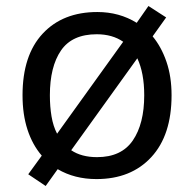

<svg xmlns="http://www.w3.org/2000/svg" viewBox="-20 -586 645 639"><path d="M551 -269Q551 -136 483.5 -63Q416 10 301 10Q228 10 172 -23L132 33L74 -6L119 -68Q88 -104 71.5 -154.5Q55 -205 55 -269Q55 -402 122 -474Q189 -546 304 -546Q377 -546 435 -510L474 -566L533 -528L488 -465Q517 -430 534 -380.5Q551 -331 551 -269ZM146 -269Q146 -231 151.5 -198.5Q157 -166 170 -141L390 -447Q354 -472 302 -472Q220 -472 183 -418Q146 -364 146 -269ZM460 -269Q460 -343 437 -392L217 -86Q251 -63 303 -63Q384 -63 422 -118.5Q460 -174 460 -269Z"/></svg>

Font: Noto Sans Sogdian
Style: Regular
Weight: 400
Designer: Monotype Design Team
Foundry: Monotype Imaging Inc.
Version: Version 2.002; ttfautohint (v1.8.4.7-5d5b)